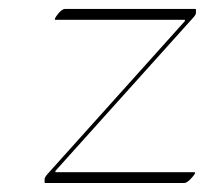

<svg xmlns="http://www.w3.org/2000/svg" viewBox="-20 -401 462 433"><path d="M105 -356.4Q100.6 -356.4 110.1 -368.7Q119.6 -380.9 127 -380.9H420.4Q421.9 -380.9 421.9 -379.4V-371.6Q421.9 -367.7 415 -360.4L105 -15.6V-12.7H418Q423.8 -12.7 412.8 -0.5Q401.9 11.7 396 11.7H82Q80.6 11.7 80.6 10.7V2.9Q80.6 -1 87.4 -8.8L397 -353.5V-356.4Z"/></svg>

Font: ML-NILA06
Style: Regular
Weight: 400
Designer: CLT@C-DIT
Version: Version ML-NILA06 1.0